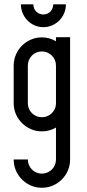

<svg xmlns="http://www.w3.org/2000/svg" viewBox="-20 -613 406 896"><path d="M175.3 -438.5Q211.4 -438.5 241.2 -420.4V-439.5H307.1V0H241.2V-17.6Q226.6 -9.3 210.2 -4.6Q193.8 0 175.3 0Q147.9 0 124.3 -10.3Q100.6 -20.5 82.5 -38.6Q64.5 -56.6 54.2 -80.3Q43.9 -104 43.9 -131.3V-307.1Q43.9 -334 54.2 -357.9Q64.5 -381.8 82.5 -399.9Q100.6 -418 124.3 -428.2Q147.9 -438.5 175.3 -438.5ZM109.9 -131.3Q109.9 -117.7 115 -105.7Q120.1 -93.8 128.9 -85Q137.7 -76.2 149.7 -71Q161.6 -65.9 175.3 -65.9Q188.5 -65.9 200.2 -70.8Q211.9 -75.7 220.9 -84.2Q230 -92.8 235.4 -104Q240.7 -115.2 241.2 -128.4V-307.1Q241.2 -320.8 236.1 -332.8Q231 -344.7 221.9 -353.8Q212.9 -362.8 200.9 -367.9Q189 -373 175.3 -373Q161.6 -373 149.7 -367.9Q137.7 -362.8 128.9 -353.8Q120.1 -344.7 115 -332.8Q109.9 -320.8 109.9 -307.1ZM307.1 131.3Q307.1 158.7 296.9 182.6Q286.6 206.5 268.6 224.6Q250.5 242.7 226.6 252.9Q202.6 263.2 175.3 263.2Q147.9 263.2 124.3 252.9Q100.6 242.7 82.5 224.6Q64.5 206.5 54.2 182.6Q43.9 158.7 43.9 131.3H109.9Q109.9 145 115 157Q120.1 168.9 128.9 178Q137.7 187 149.7 192.1Q161.6 197.3 175.3 197.3Q189 197.3 200.9 192.1Q212.9 187 221.9 178Q231 168.9 236.1 157Q241.2 145 241.2 131.3V0H307.1ZM182.6 -545.4Q191.9 -545.4 200.4 -549.1Q209 -552.7 215.1 -559.1Q221.2 -565.4 224.9 -574Q228.5 -582.5 228.5 -592.8H287.6Q287.6 -570.8 279.3 -551.3Q271 -531.7 256.6 -517.3Q242.2 -502.9 223.1 -494.6Q204.1 -486.3 182.1 -486.3Q160.6 -486.3 141.6 -494.6Q122.6 -502.9 108.4 -517.3Q94.2 -531.7 85.9 -551.3Q77.6 -570.8 77.6 -592.8H135.7Q135.7 -572.3 149.4 -558.8Q163.1 -545.4 182.6 -545.4Z"/></svg>

Font: Aeronef
Style: Regular
Weight: 400
Designer: Peter Wiegel - CAT-Fonts Germany
Foundry: CAT-Fonts, Peter Wiegel
Version: Version 0.002